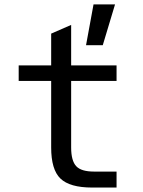

<svg xmlns="http://www.w3.org/2000/svg" viewBox="-20 -841 642 863"><path d="M400.4 -821.3H497.1L441.9 -637.7H366.7ZM394 2Q293.5 2 251.5 -38.6Q210 -78.6 210 -178.2V-477.1H64V-546.9H210V-689.9L299.8 -729V-546.9H503.9V-477.1H299.8V-178.2Q299.8 -118.2 322.8 -93.8Q345.2 -69.8 402.8 -69.8H503.9V2Z"/></svg>

Font: Vazir Code Hack
Style: Code-Hack
Weight: 400
Foundry: DejaVu fonts team - Redesigned by Saber Rastikerdar
Version: Version 1.1.2